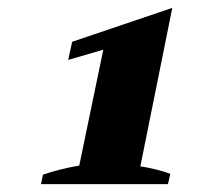

<svg xmlns="http://www.w3.org/2000/svg" viewBox="-20 -733 499 487"><path d="M89 -290Q133 -305 181 -313L242 -607L153 -581L163 -627L417 -713L336 -311Q351 -309 374 -303.5Q397 -298 412 -292L406 -266H84Z"/></svg>

Font: Trirong ExtraBold
Style: Italic
Weight: 800
Italic angle: -12°
Designer: Katatrad Team
Foundry: CadsonDemak
Version: Version 1.001